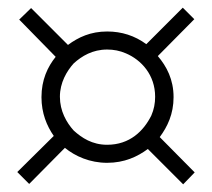

<svg xmlns="http://www.w3.org/2000/svg" viewBox="-20 -585 552 500"><path d="M259 -161C304 -161 338 -177 365 -197L457 -105L487 -136L396 -228C416 -255 432 -288 432 -332C432 -378 414 -412 391 -439L486 -535L456 -565L361 -470C331 -492 297 -503 259 -503C216 -503 184 -488 157 -468L61 -564L30 -534L125 -437C104 -411 88 -377 88 -332C88 -290 102 -257 120 -231L25 -137L56 -106L149 -200C176 -178 214 -161 259 -161ZM136 -333C136 -370 154 -400 172 -420C193 -439 221 -456 259 -456C276 -456 292 -453 308 -446C348 -429 384 -390 384 -333C384 -316 381 -300 374 -284C354 -244 318 -208 259 -208C220 -208 193 -226 172 -245C153 -266 136 -296 136 -333Z"/></svg>

Font: fbb
Style: Regular
Weight: 400
Designer: David J. Perry, Michael Sharpe
Version: Version 1.045